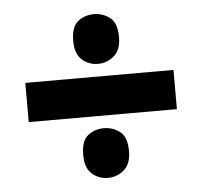

<svg xmlns="http://www.w3.org/2000/svg" viewBox="-44 -672 675 639"><g transform="rotate(-5 293.0 -352.5)"><path d="M292 -460Q261 -460 238.5 -480Q216 -500 216 -543Q216 -590 238.5 -608Q261 -626 292 -626Q322 -626 345.5 -608Q369 -590 369 -543Q369 -500 345.5 -480Q322 -460 292 -460ZM45 -287V-418H540V-287ZM292 -79Q261 -79 238.5 -99Q216 -119 216 -162Q216 -209 238.5 -227Q261 -245 292 -245Q322 -245 345.5 -227Q369 -209 369 -162Q369 -119 345.5 -99Q322 -79 292 -79Z"/></g></svg>

Font: Noto Sans Ethiopic Black
Style: Regular
Weight: 900
Designer: Monotype Design Team
Foundry: Monotype Imaging Inc.
Version: Version 2.102; ttfautohint (v1.8.4.7-5d5b)